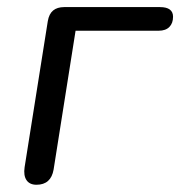

<svg xmlns="http://www.w3.org/2000/svg" viewBox="-20 -506 500 533"><path d="M81.3 6.9Q62.3 6.9 53.6 -5.9Q44.9 -18.8 48.3 -41.7L112.7 -447.4Q116.1 -467.4 127.5 -476.9Q139 -486.3 158 -486.3H424.3Q442.3 -486.3 451.4 -479.5Q460.4 -472.7 460.4 -459.6Q460.4 -441.6 450.2 -431.2Q439.9 -420.7 420.5 -420.7H189.8L128.8 -35.3Q121.5 6.9 81.3 6.9Z"/></svg>

Font: Nunito ExtraLight
Style: Italic
Weight: 200
Italic angle: -9°
Designer: Vernon Adams
Foundry: Vernon Adams
Version: Version 3.602